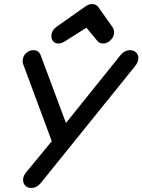

<svg xmlns="http://www.w3.org/2000/svg" viewBox="-20 -923 704 949"><path d="M268 -708Q252 -708 243 -718.5Q234 -729 234 -745Q234 -772 260 -791L402 -891Q418 -903 435 -903Q456 -903 468 -885L536 -789Q544 -777 544 -762Q544 -742 527 -725Q510 -708 491 -708Q472 -708 462 -720L407 -786L298 -717Q282 -708 268 -708ZM134 6Q116 6 105 -5.5Q94 -17 94 -34Q94 -52 109 -71L236 -225L96 -602Q92 -611 92 -620Q92 -644 108 -659.5Q124 -675 144 -675Q172 -675 181 -650L306 -315L576 -651Q596 -675 624 -675Q640 -675 652 -664Q664 -653 664 -636Q664 -616 646 -594L182 -19Q162 6 134 6Z"/></svg>

Font: Comic Neue
Style: Bold Italic
Weight: 700
Italic angle: -12°
Designer: Craig Rozynski
Foundry: Craig Rozynski
Version: Version 2.003